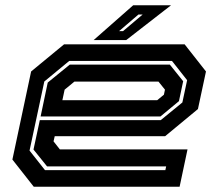

<svg xmlns="http://www.w3.org/2000/svg" viewBox="-20 -708 828 728"><path d="M680 -540 761 -437 730.5 -294.5 606 -191.5H187.5L183 -172L207 -141.5H691L661 0H108L27 -103L98 -437L223 -540ZM632 -477H242.5L148 -399L92 -137L150.5 -63H607L610 -77H158.5L107 -141L131 -252.5H589.5L671.5 -319.5L689.5 -404ZM624 -463 674.5 -400 658.5 -324.5 588.5 -266.5H134L161 -395L244.5 -463ZM581 -398.5H262L225 -368L216.5 -328H576L601.5 -349L605.5 -368ZM335 -556 485 -688H628.5L458.5 -556ZM431.5 -590H446.5L521 -653H505Z"/></svg>

Font: Tourney Expanded Regular
Style: Bold Italic
Weight: 700
Width: 7
Italic angle: -12°
Designer: Tyler Finck
Foundry: Etcetera Type Co
Version: Version 1.010; ttfautohint (v1.8.3)